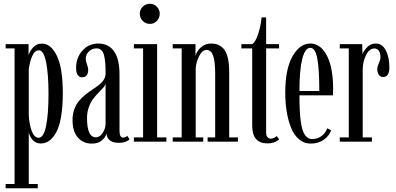

<svg xmlns="http://www.w3.org/2000/svg" viewBox="-20 -760 2126 1030"><path d="M10.3 250V227.1H58.1V-500.5H10.3V-523.4H133.3V-462.9Q139.2 -484.9 157.2 -505.4Q175.3 -525.9 205.6 -525.9Q253.4 -525.9 285.2 -460.4Q316.9 -395 316.9 -259.3Q316.9 -187.5 307.6 -134Q298.3 -80.6 281.5 -50Q264.6 -19.5 244.1 -4.9Q223.6 9.8 198.7 9.8Q170.9 9.8 154.3 -10.3Q137.7 -30.3 134.3 -51.3V227.1H182.6V250ZM187.5 -21Q213.9 -21 227.1 -83.7Q240.2 -146.5 240.2 -256.8Q240.2 -361.8 227.3 -426Q214.4 -490.2 189 -490.2Q166.5 -490.2 152.8 -459.2Q139.2 -428.2 134.3 -387.7V-143.6Q136.7 -93.8 150.1 -57.4Q163.6 -21 187.5 -21Z M472.2 10.3Q426.3 10.3 397.7 -22.2Q369.1 -54.7 369.1 -116.7Q369.1 -148.4 378.9 -174.8Q388.7 -201.2 404.3 -219.2Q419.9 -237.3 438.7 -252.4Q457.5 -267.6 476.6 -280Q495.6 -292.5 511.2 -304.7Q526.9 -316.9 536.6 -332.3Q546.4 -347.7 546.4 -365.2Q546.4 -398.4 544.9 -419.2Q543.5 -439.9 538.8 -460.4Q534.2 -481 523.9 -490.7Q513.7 -500.5 497.6 -500.5Q473.6 -500.5 456.8 -483.9Q439.9 -467.3 439.9 -444.3Q439.9 -432.1 446.5 -415Q453.1 -397.9 453.1 -385.3Q453.1 -366.7 444.8 -356Q436.5 -345.2 420.4 -345.2Q404.8 -345.2 396.5 -358.4Q388.2 -371.6 388.2 -395.5Q388.2 -450.2 421.9 -488.3Q455.6 -526.4 507.8 -526.4Q561.5 -526.4 591.3 -485.6Q621.1 -444.8 621.1 -358.9V-58.1Q621.1 -22 640.6 -22Q653.8 -22 662.6 -31.7L674.8 -12.7Q668.5 -4.9 652.8 0.7Q637.2 6.3 617.2 6.3Q587.9 6.3 570.6 -6.1Q553.2 -18.6 551.3 -43Q545.9 -23.4 526.4 -6.6Q506.8 10.3 472.2 10.3ZM494.1 -23.4Q516.1 -23.4 531.2 -47.4Q546.4 -71.3 546.4 -95.7V-313Q545.4 -303.2 534.7 -290.8Q523.9 -278.3 509.5 -263.9Q495.1 -249.5 481 -231.4Q466.8 -213.4 456.8 -186Q446.8 -158.7 446.8 -126.5Q446.8 -23.4 494.1 -23.4Z M784.7 -631.8Q761.7 -631.8 745.8 -647.7Q730 -663.6 730 -686Q730 -708.5 745.8 -724.1Q761.7 -739.7 784.7 -739.7Q806.2 -739.7 821.5 -724.1Q836.9 -708.5 836.9 -686Q836.9 -663.6 821.5 -647.7Q806.2 -631.8 784.7 -631.8ZM698.2 0V-22.9H747.6V-500.5H698.2V-523.4H822.8V-22.9H872.6V0Z M906.7 0V-22.9H954.6V-500.5H906.7V-523.4H1028.8V-460.9Q1035.2 -485.4 1057.6 -505.9Q1080.1 -526.4 1113.3 -526.4Q1133.3 -526.4 1148.7 -520.5Q1164.1 -514.6 1178.7 -499.3Q1193.4 -483.9 1201.4 -452.4Q1209.5 -420.9 1209.5 -374.5V-22.9H1256.3V0H1093.8V-22.9H1134.3V-364.7Q1134.3 -431.2 1123.3 -461.7Q1112.3 -492.2 1087.9 -492.2Q1064.9 -492.2 1047.9 -458.3Q1030.8 -424.3 1029.8 -389.2V-22.9H1070.3V0Z M1415 9.3Q1333 9.3 1333 -85.4V-500.5H1274.9V-523.4H1333Q1350.1 -533.7 1364.3 -575.7Q1378.4 -617.7 1383.3 -666.5H1407.7V-523.4H1477.1V-500.5H1407.7V-49.3Q1407.7 -31.7 1415.3 -23.9Q1422.9 -16.1 1433.1 -16.1Q1441.9 -16.1 1450.9 -20.8Q1460 -25.4 1464.4 -30.3L1477.5 -12.7Q1453.6 9.3 1415 9.3Z M1647 10.3Q1611.8 10.3 1585 -12Q1558.1 -34.2 1542.2 -72.8Q1526.4 -111.3 1518.3 -159.4Q1510.3 -207.5 1510.3 -263.2Q1510.3 -390.1 1549.3 -458.3Q1588.4 -526.4 1644.5 -526.4Q1684.1 -526.4 1712.4 -493.4Q1740.7 -460.4 1753.9 -407Q1767.1 -353.5 1767.1 -286.1Q1767.1 -260.7 1766.1 -248.5H1586.4Q1586.4 -204.6 1587.9 -172.6Q1589.4 -140.6 1593.5 -108.9Q1597.7 -77.1 1605 -57.6Q1612.3 -38.1 1624.5 -26.1Q1636.7 -14.2 1653.8 -14.2Q1685.5 -14.2 1706.5 -31.2Q1727.5 -48.3 1735.8 -71.8L1756.3 -61Q1746.1 -30.8 1716.6 -10.3Q1687 10.3 1647 10.3ZM1644.5 -503.4Q1616.7 -503.4 1601.6 -444.6Q1586.4 -385.7 1586.4 -272H1692.9Q1692.9 -389.2 1682.1 -446.3Q1671.4 -503.4 1644.5 -503.4Z M1802.7 0V-22.9H1851.1V-500.5H1802.7V-523.4H1922.9L1924.8 -468.3Q1928.2 -483.9 1947.8 -505.1Q1967.3 -526.4 1995.6 -526.4Q2030.8 -526.4 2049.8 -489.7Q2068.8 -453.1 2068.8 -397.5Q2068.8 -373 2060.3 -359.9Q2051.8 -346.7 2036.1 -346.7Q2021 -346.7 2012.5 -358.4Q2003.9 -370.1 2003.9 -390.6Q2003.9 -402.8 2012.5 -420.9Q2021 -439 2021 -451.7Q2021 -475.6 2012.2 -487.8Q2003.4 -500 1988.3 -500Q1961.4 -500 1943.6 -464.4Q1925.8 -428.7 1925.8 -384.8V-22.9H1975.1V0Z"/></svg>

Font: Imbue
Style: Regular
Weight: 400
Designer: Tyler Finck
Foundry: Etcetera Type Company
Version: Version 0.910